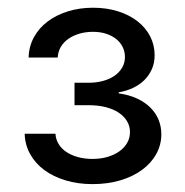

<svg xmlns="http://www.w3.org/2000/svg" viewBox="-20 -825 470 487"><path d="M214.5 -358Q177.9 -358 146.7 -367.4Q115.4 -376.8 92.5 -393.6Q69.6 -410.5 56.5 -434.1Q43.3 -457.7 42.6 -485.8H120.7Q121.4 -471.6 128.7 -459.7Q136 -447.8 148.4 -439.5Q160.9 -431.1 177.9 -426.5Q195 -421.9 214.5 -421.9Q235.4 -421.9 252.8 -427Q270.2 -432.2 282.8 -441.2Q295.5 -450.3 302.6 -462.7Q309.7 -475.1 309.7 -490.1Q309.7 -505 302.2 -517.6Q294.7 -530.2 281.1 -539.2Q267.4 -548.3 248 -553.3Q228.7 -558.2 204.5 -558.2H169V-615.1H204.5Q224.4 -615.1 241.3 -619.7Q258.2 -624.3 270.4 -632.8Q282.7 -641.3 289.8 -653.4Q296.9 -665.5 296.9 -680.4Q296.9 -694.2 291 -706Q285.2 -717.7 274.5 -726.2Q263.8 -734.7 248.9 -739.5Q234 -744.3 215.9 -744.3Q197.8 -744.3 181.8 -739.7Q165.8 -735.1 153.6 -726.6Q141.3 -718 134.2 -706Q127.1 -693.9 126.4 -679H52.6Q53.3 -707.4 66.1 -730.6Q78.8 -753.9 100.7 -770.4Q122.5 -786.9 152.2 -796.2Q181.8 -805.4 215.9 -805.4Q250.7 -805.4 279.3 -796.3Q307.9 -787.3 328.7 -771.1Q349.4 -755 360.8 -733Q372.2 -710.9 372.2 -684.7Q372.2 -665.5 365.2 -649.7Q358.3 -633.9 346.1 -621.8Q333.8 -609.7 317.1 -601.9Q300.4 -594.1 281.2 -590.9V-588.1Q307.5 -584.5 327.6 -575.1Q347.7 -565.7 361.3 -552.2Q375 -538.7 382.1 -521.5Q389.2 -504.3 389.2 -484.4Q389.2 -457.4 376.2 -434.1Q363.3 -410.9 340.2 -394Q317.1 -377.1 285 -367.5Q252.8 -358 214.5 -358Z"/></svg>

Font: Fast_Sans
Style: Regular
Weight: 400
Designer: Rasmus Andersson
Foundry: rsms
Version: Version 3.018;git-588b23468